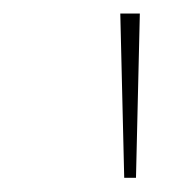

<svg xmlns="http://www.w3.org/2000/svg" viewBox="-20 -747 279 279"><path d="M154.8 -488.6ZM177.6 -488.6H160.5L154.8 -727.3H183.2Z"/></svg>

Font: Linik Sans Thin
Style: Regular
Weight: 100
Designer: Fonts by Rasmus Andersson / Changes by Cristiano Sobral with parts from Marc Monis
Foundry: rsms
Version: Version 3.020; ttfautohint (v1.6)